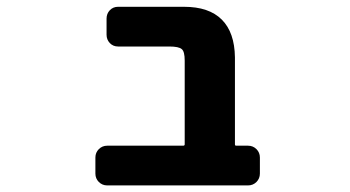

<svg xmlns="http://www.w3.org/2000/svg" viewBox="-20 -569 1040 571"><path d="M298.8 -17.6Q284.2 -17.6 273.9 -27.8Q263.7 -38.1 263.7 -52.7V-100.6Q263.7 -115.2 273.9 -125.5Q284.2 -135.7 298.8 -135.7H524.4Q529.3 -135.7 529.3 -139.6V-388.7Q529.3 -416 520.5 -422.9Q511.7 -430.7 483.4 -430.7H331.1Q316.4 -430.7 306.6 -440.9Q296.9 -451.2 296.9 -465.8V-513.7Q296.9 -528.3 306.6 -538.6Q316.4 -548.8 331.1 -548.8H527.3Q601.6 -548.8 639.6 -510.7Q677.7 -472.7 678.7 -398.4V-139.6Q678.7 -135.7 682.6 -135.7H717.8Q732.4 -135.7 742.7 -125.5Q752.9 -115.2 752.9 -100.6V-52.7Q752.9 -38.1 742.7 -27.8Q732.4 -17.6 717.8 -17.6Z"/></svg>

Font: Rounded-L Mgen+ 1mn bold
Style: Bold
Weight: 700
Designer: [Source Han Sans]
Ryoko NISHIZUKA  (kana & ideographs); Paul D. Hunt (Latin, Greek & Cyrillic); Wenlong ZHANG  (bopomofo
Version: Version 1.059.20150602